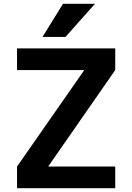

<svg xmlns="http://www.w3.org/2000/svg" viewBox="-20 -983 691 1003"><path d="M309 -963H476L322 -790H202ZM69 -730H582V-617L233 -115V-113H582V0H69V-113L419 -615V-617H69Z"/></svg>

Font: Mplus 1p Bold
Style: Bold
Weight: 700
Version: Version 1.061